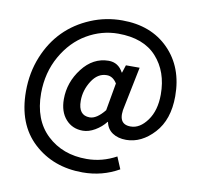

<svg xmlns="http://www.w3.org/2000/svg" viewBox="-88 -751 1051 1008"><g transform="rotate(10 437.5 -247.0)"><path d="M402.8 -127Q439.9 -127 481.9 -179.2L507.8 -326.2Q485.8 -361.3 453.1 -360.8Q405.3 -360.8 373.5 -311Q341.8 -261.2 341.8 -205.1Q341.8 -127 402.8 -127ZM416 164.1Q258.8 164.1 154.3 67.4Q49.8 -29.3 49.8 -204.1Q49.8 -304.2 85 -390.1Q153.3 -556.6 316.9 -625Q396 -658.2 483.9 -658.2Q638.7 -658.2 732.4 -563Q826.2 -467.8 826.2 -314Q826.2 -189 759.8 -116.7Q693.4 -44.4 611.8 -43.9Q567.9 -43.9 538.6 -63.5Q509.3 -83 502 -120.1H500Q477.1 -90.8 443.8 -71.3Q410.6 -51.8 378.9 -51.8Q323.2 -51.8 288.1 -91.3Q252.9 -130.9 252.9 -198.2Q252.9 -288.1 310.1 -362.3Q367.2 -436.5 450.2 -437Q502 -437 527.8 -388.2H529.8L543 -429.2H616.2L573.2 -217.8Q548.3 -116.7 623 -117.2Q671.9 -117.2 710.9 -170.9Q750 -224.6 750 -310.1Q750 -431.6 680.2 -508.8Q610.4 -585.9 475.1 -585.9Q387.2 -585.9 308.6 -540Q230 -494.1 180.2 -406.2Q130.4 -318.4 129.9 -208Q129.9 -65.9 213.4 12.7Q296.9 91.3 424.8 90.8Q506.8 90.8 582 49.8L608.9 113.8Q521 164.1 416 164.1Z"/></g></svg>

Font: SourceSansPro-Semibold
Style: Regular
Weight: 600
Designer: Paul D. Hunt
Foundry: Adobe Systems Incorporated
Version: Version 2.020;PS 2.0;hotconv 1.0.86;makeotf.lib2.5.63406